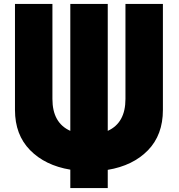

<svg xmlns="http://www.w3.org/2000/svg" viewBox="-20 -845 898 964"><path d="M55.2 -293V-825.2H243.2V-348.1Q243.2 -228 333 -188V-825.2H521V-188Q609.9 -228 609.9 -348.1V-825.2H797.9V-293Q797.9 -167.5 722.7 -90.3Q647.5 -13.2 521 7.8V99.1H333V6.8Q206.5 -14.2 130.9 -91.3Q55.2 -168.5 55.2 -293Z"/></svg>

Font: Hussar Preview
Style: Bold
Weight: 700
Foundry: Cannot Into Space Fonts, PlusOne Fonts
Version: Version 2.29RC2 "Millennial"